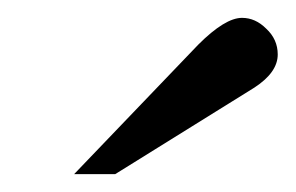

<svg xmlns="http://www.w3.org/2000/svg" viewBox="-20 -758 331 215"><path d="M109 -563H63L202 -708Q232 -738 251 -738Q266 -738 278 -726Q291 -714 291 -697Q291 -677 265 -660Z"/></svg>

Font: Bailleul Roman
Style: Roman
Weight: 400
Version: Version 1